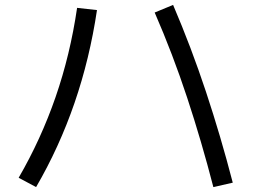

<svg xmlns="http://www.w3.org/2000/svg" viewBox="-20 -748 1040 782"><path d="M928 -4 849 14Q801 -172 742.5 -349.5Q684 -527 610 -697L685 -728Q759 -555 819 -374Q879 -193 928 -4ZM127 14 56 -24Q147 -181 206.5 -353Q266 -525 294 -716L375 -707Q316 -311 127 14Z"/></svg>

Font: Murecho
Style: Regular
Weight: 400
Designer: Neil Summerour
Foundry: Positype
Version: Version 1.010; ttfautohint (v1.8.3)